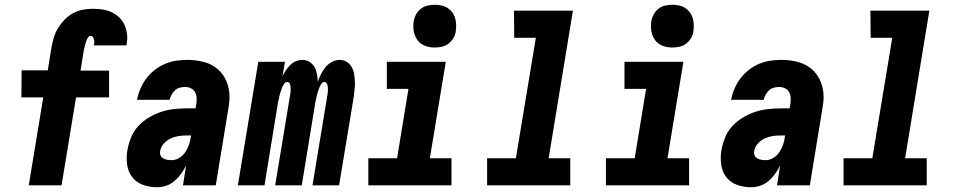

<svg xmlns="http://www.w3.org/2000/svg" viewBox="-20 -780 4040 808"><path d="M101 0 162 -370H70L71 -484H181L197 -583Q201 -603 207 -623.5Q213 -644 225 -663Q237 -682 252.5 -698Q268 -714 287.5 -724.5Q307 -735 328 -739Q349 -743 370 -743Q391 -743 411.5 -740Q432 -737 450 -728.5Q468 -720 482 -706.5Q496 -693 504 -675Q512 -657 514.5 -636.5Q517 -616 513 -595L512 -589H375V-590Q377 -597 377 -603Q377 -609 375.5 -614.5Q374 -620 370.5 -624.5Q367 -629 360 -629Q355 -629 351 -623Q347 -617 344.5 -611Q342 -605 340.5 -599.5Q339 -594 337.5 -588Q336 -582 334.5 -576Q333 -570 332 -564L319 -483H439V-370H300L239 0Z M641 8Q610 8 582 -2Q554 -12 536.5 -34.5Q519 -57 515 -87.5Q511 -118 516 -148Q521 -175 531.5 -201.5Q542 -228 562 -249.5Q582 -271 607.5 -286Q633 -301 659 -309.5Q685 -318 712.5 -321Q740 -324 766 -324H803L806 -341Q808 -355 807.5 -368Q807 -381 801 -392Q795 -403 783.5 -408.5Q772 -414 759 -414Q748 -414 736.5 -411Q725 -408 716.5 -400Q708 -392 702 -381.5Q696 -371 694 -360H557V-361Q561 -384 571 -407Q581 -430 596 -450Q611 -470 631.5 -486Q652 -502 675 -511.5Q698 -521 721.5 -524.5Q745 -528 768 -528Q804 -528 837 -519.5Q870 -511 895 -490Q920 -469 933 -438Q946 -407 946 -372Q946 -360 944.5 -347.5Q943 -335 941 -323L888 0H750L763 -83Q754 -65 742 -48.5Q730 -32 714.5 -18.5Q699 -5 679.5 1.5Q660 8 641 8ZM702 -106Q719 -106 734.5 -115.5Q750 -125 760 -140Q770 -155 775.5 -171.5Q781 -188 783 -204L784 -210H766Q749 -210 732 -207.5Q715 -205 698.5 -197.5Q682 -190 669.5 -176Q657 -162 654 -145Q652 -135 655.5 -126.5Q659 -118 667 -113.5Q675 -109 684 -107.5Q693 -106 702 -106Z M981 0 1067 -520H1179L1169 -459Q1175 -472 1183 -484Q1191 -496 1201.5 -506.5Q1212 -517 1225.5 -522.5Q1239 -528 1253 -528Q1269 -528 1282.5 -519.5Q1296 -511 1303.5 -497.5Q1311 -484 1314 -468Q1317 -452 1317 -436Q1323 -452 1330.5 -467.5Q1338 -483 1349.5 -497Q1361 -511 1377 -519.5Q1393 -528 1409 -528Q1426 -528 1439.5 -519.5Q1453 -511 1460.5 -497Q1468 -483 1470.5 -467Q1473 -451 1473.5 -434.5Q1474 -418 1472 -401.5Q1470 -385 1468 -368L1407 0H1295L1359 -387Q1360 -394 1360 -401Q1360 -408 1359.5 -415Q1359 -422 1355.5 -428.5Q1352 -435 1345 -435Q1337 -435 1332 -427Q1327 -419 1324 -411.5Q1321 -404 1318.5 -396Q1316 -388 1314 -380.5Q1312 -373 1310.5 -365Q1309 -357 1307 -349L1250 0H1138L1202 -387Q1203 -394 1203 -401Q1203 -408 1202.5 -415Q1202 -422 1199 -428.5Q1196 -435 1188 -435Q1181 -435 1175.5 -427Q1170 -419 1167 -411.5Q1164 -404 1161.5 -396Q1159 -388 1157 -380.5Q1155 -373 1153.5 -365Q1152 -357 1150 -349L1093 0Z M1530 0V-114H1651L1699 -406H1608V-520H1856L1789 -114H1880V0ZM1810 -580Q1796 -580 1782 -583Q1768 -586 1756 -593.5Q1744 -601 1736.5 -611.5Q1729 -622 1724.5 -635.5Q1720 -649 1719.5 -663Q1719 -677 1721 -692Q1724 -707 1731.5 -720.5Q1739 -734 1751.5 -743.5Q1764 -753 1779.5 -756.5Q1795 -760 1810 -760Q1824 -760 1838 -757Q1852 -754 1863.5 -746.5Q1875 -739 1883 -728.5Q1891 -718 1895 -704.5Q1899 -691 1899.5 -677Q1900 -663 1898 -648Q1896 -633 1888 -619.5Q1880 -606 1867.5 -596.5Q1855 -587 1840 -583.5Q1825 -580 1810 -580Z M2030 0V-114H2151L2235 -621H2144L2143 -735H2391L2289 -114H2380V0Z M2530 0V-114H2651L2699 -406H2608V-520H2856L2789 -114H2880V0ZM2810 -580Q2796 -580 2782 -583Q2768 -586 2756 -593.5Q2744 -601 2736.5 -611.5Q2729 -622 2724.5 -635.5Q2720 -649 2719.5 -663Q2719 -677 2721 -692Q2724 -707 2731.5 -720.5Q2739 -734 2751.5 -743.5Q2764 -753 2779.5 -756.5Q2795 -760 2810 -760Q2824 -760 2838 -757Q2852 -754 2863.5 -746.5Q2875 -739 2883 -728.5Q2891 -718 2895 -704.5Q2899 -691 2899.5 -677Q2900 -663 2898 -648Q2896 -633 2888 -619.5Q2880 -606 2867.5 -596.5Q2855 -587 2840 -583.5Q2825 -580 2810 -580Z M3141 8Q3110 8 3082 -2Q3054 -12 3036.5 -34.5Q3019 -57 3015 -87.5Q3011 -118 3016 -148Q3021 -175 3031.5 -201.5Q3042 -228 3062 -249.5Q3082 -271 3107.5 -286Q3133 -301 3159 -309.5Q3185 -318 3212.5 -321Q3240 -324 3266 -324H3303L3306 -341Q3308 -355 3307.5 -368Q3307 -381 3301 -392Q3295 -403 3283.5 -408.5Q3272 -414 3259 -414Q3248 -414 3236.5 -411Q3225 -408 3216.5 -400Q3208 -392 3202 -381.5Q3196 -371 3194 -360H3057V-361Q3061 -384 3071 -407Q3081 -430 3096 -450Q3111 -470 3131.5 -486Q3152 -502 3175 -511.5Q3198 -521 3221.5 -524.5Q3245 -528 3268 -528Q3304 -528 3337 -519.5Q3370 -511 3395 -490Q3420 -469 3433 -438Q3446 -407 3446 -372Q3446 -360 3444.5 -347.5Q3443 -335 3441 -323L3388 0H3250L3263 -83Q3254 -65 3242 -48.5Q3230 -32 3214.5 -18.5Q3199 -5 3179.5 1.5Q3160 8 3141 8ZM3202 -106Q3219 -106 3234.5 -115.5Q3250 -125 3260 -140Q3270 -155 3275.5 -171.5Q3281 -188 3283 -204L3284 -210H3266Q3249 -210 3232 -207.5Q3215 -205 3198.5 -197.5Q3182 -190 3169.5 -176Q3157 -162 3154 -145Q3152 -135 3155.5 -126.5Q3159 -118 3167 -113.5Q3175 -109 3184 -107.5Q3193 -106 3202 -106Z M3530 0V-114H3651L3735 -621H3644L3643 -735H3891L3789 -114H3880V0Z"/></svg>

Font: Iosevka Heavy Oblique
Style: Regular
Weight: 900
Italic angle: -9°
Monospace: yes
Designer: Belleve Invis
Foundry: Belleve Invis
Version: Version 32.5.0; ttfautohint (v1.8.4)